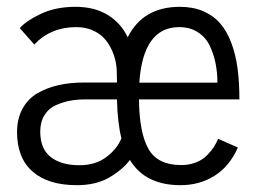

<svg xmlns="http://www.w3.org/2000/svg" viewBox="-20 -532 750 563"><path d="M213 -47.5Q260.5 -47.5 292.2 -71.8Q324 -96 336 -126.5Q324.5 -172.5 323 -240.5H230.5Q207 -240.5 186.2 -236.8Q165.5 -233 144.2 -223.8Q123 -214.5 110.5 -194.5Q98 -174.5 98 -146Q98 -95.5 128.8 -71.5Q159.5 -47.5 213 -47.5ZM505.5 -452.5Q399.5 -452.5 388.5 -289.5H617.5Q617.5 -319 612.2 -345.8Q607 -372.5 595.2 -397.5Q583.5 -422.5 560.2 -437.5Q537 -452.5 505.5 -452.5ZM30 -144.5Q30 -184 46 -213.2Q62 -242.5 90.2 -258.8Q118.5 -275 152 -282.5Q185.5 -290 226 -290H323L322.5 -317.5Q322.5 -335 318.8 -352.8Q315 -370.5 306.2 -388.8Q297.5 -407 284.2 -421Q271 -435 250 -443.8Q229 -452.5 203.5 -452.5Q129 -452.5 80.5 -401.5L38 -449.5Q56.5 -471 100 -491.5Q143.5 -512 201.5 -512Q257.5 -512 296.2 -488Q335 -464 354.5 -422.5Q399 -512 507.5 -512Q546 -512 575.8 -499.2Q605.5 -486.5 625.5 -463.5Q645.5 -440.5 658.2 -406.5Q671 -372.5 676.5 -331.8Q682 -291 682 -240.5H387.5Q388.5 -142 415.5 -95Q442.5 -48 511 -48Q535 -48 554.8 -55.8Q574.5 -63.5 587.2 -76.8Q600 -90 607.2 -101.2Q614.5 -112.5 619.5 -125L677.5 -99.5Q653 -44 609 -16.5Q565 11 509.5 11Q405.5 11 361 -63Q338.5 -33.5 299.8 -11.2Q261 11 205.5 11Q121 11 75.5 -29Q30 -69 30 -144.5Z"/></svg>

Font: League Mono Light
Style: Regular
Weight: 300
Width: 6
Designer: Tyler Finck
Foundry: The League of Moveable Type / Tyler Finck
Version: Version 2.210